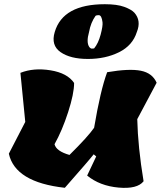

<svg xmlns="http://www.w3.org/2000/svg" viewBox="-20 -892 786 912"><path d="M100 -313 77 -546Q140 -571 220 -558Q300 -545 332 -498Q332 -447 303.5 -359Q275 -271 239 -207Q247 -174 310 -156Q398 -243 427 -285Q457 -463 489 -549Q594 -567 649 -556Q704 -545 724 -499L632 -326Q635 -194 662 -31Q632 7 543 -1Q454 -9 394 -58L437 -149L425 -159Q406 -134 288 0Q52 -26 22 -162ZM240 -740Q279 -872 478 -872Q536 -872 570 -859.5Q604 -847 618 -832Q652 -794 630 -740Q610 -676 545.5 -644Q481 -612 397.5 -612Q314 -612 267.5 -644.5Q221 -677 240 -740ZM404 -669Q410 -661 416.5 -661Q423 -661 427 -662Q447 -686 458 -727.5Q469 -769 467 -786Q463 -820 449 -820Q438 -820 434 -817Q411 -785 403 -740Q389 -691 404 -669Z"/></svg>

Font: Tillana ExtraBold
Style: Regular
Weight: 800
Designer: Lipi Raval (Devanagari, Latin), Jonny Pinhorn (Latin)
Foundry: Indian Type Foundry
Version: Version 2.003;PS 1.0;hotconv 1.0.79;makeotf.lib2.5.61930; tt